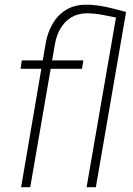

<svg xmlns="http://www.w3.org/2000/svg" viewBox="-20 -780 554 800"><path d="M106 0H67.9L170.4 -599.6Q178.2 -644.5 199.2 -680.9Q220.2 -717.3 255.1 -738.8Q290 -760.3 337.9 -760.3Q366.2 -760.7 394.5 -756.1Q422.9 -751.5 450.9 -744.4Q479 -737.3 505.9 -730L480.5 -703.1Q445.8 -710.4 410.4 -717.5Q375 -724.6 339.4 -724.6Q302.2 -723.6 275.6 -706.8Q249 -689.9 232.4 -661.9Q215.8 -633.8 209.5 -599.6ZM340.8 0 467.3 -730.5H505.4L379.4 0ZM327.1 -528.3 321.8 -493.2H65.9L70.8 -528.3Z"/></svg>

Font: Roboto ExtraLight
Style: Italic
Weight: 250
Designer: Christian Robertson
Foundry: Google
Version: Version 3.009; 2024